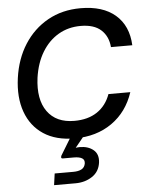

<svg xmlns="http://www.w3.org/2000/svg" viewBox="-63 -763 831 1076"><g transform="rotate(-5 352.5 -224.5)"><path d="M336 12Q230 12 160.5 -34Q91 -80 61.5 -162.5Q32 -245 47 -353Q62 -460 113.5 -540.5Q165 -621 246 -666.5Q327 -712 431 -712Q556 -712 626.5 -651Q697 -590 702 -480H582Q577 -541 537.5 -577Q498 -613 423 -613Q353 -613 297.5 -580.5Q242 -548 205.5 -488Q169 -428 157 -345Q141 -224 190.5 -155Q240 -86 342 -86Q419 -86 470.5 -120.5Q522 -155 545 -219H668Q632 -110 545 -49Q458 12 336 12ZM197 263 206 198H310Q340 198 357.5 188.5Q375 179 379 157Q382 136 366.5 127Q351 118 321 118H259Q249 118 250 109Q250 106 252 102L317 -5H393L336 65Q348 63 359 63Q406 63 435.5 87.5Q465 112 459 159Q452 210 411.5 236.5Q371 263 318 263Z"/></g></svg>

Font: Host Grotesk Medium
Style: Italic
Weight: 500
Italic angle: -8°
Designer: Doğukan Karapınar based on Poppins by Indian Type Foundry, Jonny Pinhorn
Foundry: Element Type
Version: Version 1.001; ttfautohint (v1.8.4.7-5d5b)